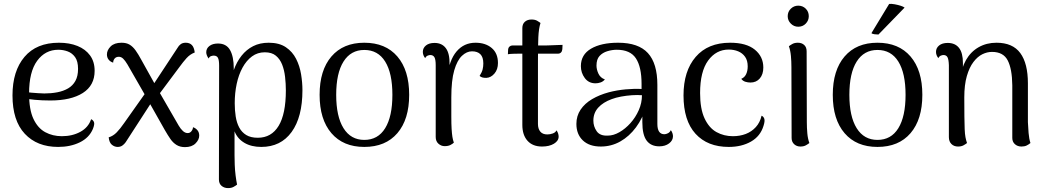

<svg xmlns="http://www.w3.org/2000/svg" viewBox="-20 -740 5365 984"><path d="M278 13Q170 13 107 -54.5Q44 -122 44 -251Q44 -376 105.5 -448.5Q167 -521 282 -521Q336 -521 377 -504.5Q418 -488 441.5 -456Q465 -424 465 -377Q465 -302 404.5 -263.5Q344 -225 238 -225Q196 -225 158 -228.5Q120 -232 81 -240L83 -273Q108 -268 141.5 -265Q175 -262 207 -261Q242 -261 273.5 -267Q305 -273 329 -287Q353 -301 366.5 -325.5Q380 -350 380 -387Q380 -426 365 -447Q350 -468 327 -476.5Q304 -485 279 -485Q212 -485 170.5 -428.5Q129 -372 129 -261Q129 -178 151.5 -130.5Q174 -83 212 -62.5Q250 -42 297 -42Q351 -42 392 -64.5Q433 -87 447 -129Q457 -125 461.5 -114.5Q466 -104 456 -79Q437 -34 389 -10.5Q341 13 278 13Z M928 14Q903 14 885 3Q867 -8 853.5 -27.5Q840 -47 825 -73L729 -243L633 -410Q621 -430 611 -439.5Q601 -449 589 -449Q575 -449 567.5 -440Q560 -431 560 -419Q546 -423 537 -434Q528 -445 528 -461Q528 -483 547 -502Q566 -521 603 -521Q628 -521 644.5 -511Q661 -501 675 -481.5Q689 -462 704 -434L788 -283L896 -96Q906 -79 917.5 -68.5Q929 -58 942 -58Q954 -58 961.5 -68Q969 -78 969 -88Q982 -84 991.5 -73Q1001 -62 1001 -45Q1001 -24 982 -5Q963 14 928 14ZM583 13Q567 13 553.5 2Q540 -9 537 -36Q560 -43 578 -61.5Q596 -80 616 -109L737 -280L769 -235L624 -11Q617 -1 607 6Q597 13 583 13ZM788 -247 755 -290 890 -495Q896 -506 906 -513.5Q916 -521 932 -521Q952 -521 963.5 -509Q975 -497 978 -471Q954 -462 936 -442Q918 -422 900 -397Z M1357 -521Q1411 -521 1445 -498Q1479 -475 1497.5 -438.5Q1516 -402 1523 -359.5Q1530 -317 1530 -278Q1530 -140 1474.5 -63.5Q1419 13 1319 13Q1268 13 1232.5 -8Q1197 -29 1182 -67V55Q1182 76 1183 104Q1184 132 1187.5 159.5Q1191 187 1195 206Q1189 211 1177.5 217.5Q1166 224 1149 224Q1129 224 1115.5 212.5Q1102 201 1102 180L1103 -404Q1103 -432 1097 -443.5Q1091 -455 1075 -455Q1070 -455 1062 -452.5Q1054 -450 1049 -440Q1043 -449 1040 -457Q1037 -465 1037 -472Q1037 -492 1053.5 -504.5Q1070 -517 1097 -517Q1140 -517 1159 -483.5Q1178 -450 1178 -390V-299L1156 -288Q1163 -338 1178 -380.5Q1193 -423 1218 -454.5Q1243 -486 1277.5 -503.5Q1312 -521 1357 -521ZM1337 -472Q1300 -472 1271.5 -451Q1243 -430 1223 -393.5Q1203 -357 1193 -310Q1183 -263 1183 -211Q1183 -175 1188 -143Q1193 -111 1206 -86.5Q1219 -62 1242 -48Q1265 -34 1301 -34Q1371 -34 1408 -95Q1445 -156 1445 -277Q1445 -311 1441 -346Q1437 -381 1426 -409Q1415 -437 1394 -454.5Q1373 -472 1337 -472Z M1847 13Q1739 13 1678.5 -57.5Q1618 -128 1618 -254Q1618 -380 1678.5 -450.5Q1739 -521 1847 -521Q1956 -521 2016.5 -450.5Q2077 -380 2077 -254Q2077 -128 2016.5 -57.5Q1956 13 1847 13ZM1847 -23Q1917 -23 1954 -83Q1991 -143 1991 -254Q1991 -365 1954 -424.5Q1917 -484 1847 -484Q1778 -484 1740.5 -424.5Q1703 -365 1703 -254Q1703 -143 1740.5 -83Q1778 -23 1847 -23Z M2259 9Q2241 9 2227 -3.5Q2213 -16 2213 -38V-406Q2213 -435 2206.5 -446.5Q2200 -458 2185 -458Q2180 -458 2172 -455Q2164 -452 2159 -442Q2147 -457 2147 -474Q2147 -494 2163 -507Q2179 -520 2207 -520Q2245 -520 2265 -493Q2285 -466 2284 -411V-345H2272Q2282 -432 2320 -476.5Q2358 -521 2417 -521Q2468 -521 2500 -494Q2532 -467 2532 -417Q2532 -384 2514 -363Q2496 -342 2473 -341Q2449 -340 2438 -351Q2450 -370 2453.5 -384.5Q2457 -399 2457 -415Q2457 -447 2442 -462Q2427 -477 2399 -477Q2372 -477 2347.5 -454Q2323 -431 2308 -379.5Q2293 -328 2293 -241Q2293 -182 2293 -143Q2293 -104 2294.5 -79.5Q2296 -55 2298.5 -39Q2301 -23 2306 -9Q2300 -3 2288.5 3Q2277 9 2259 9Z M2758 11Q2710 11 2683.5 -18.5Q2657 -48 2657 -100V-596Q2657 -617 2670 -628.5Q2683 -640 2704 -640Q2722 -640 2733 -633.5Q2744 -627 2750 -622Q2741 -594 2739 -549Q2737 -504 2737 -427V-105Q2737 -80 2749 -65.5Q2761 -51 2785 -51Q2799 -51 2813 -56Q2827 -61 2832 -72Q2838 -64 2840.5 -55.5Q2843 -47 2843 -40Q2843 -18 2819 -3.5Q2795 11 2758 11ZM2583 -462 2584 -485Q2585 -496 2591.5 -501.5Q2598 -507 2606 -507H2778Q2782 -507 2794 -507.5Q2806 -508 2820.5 -508.5Q2835 -509 2847 -509.5Q2859 -510 2863 -510L2862 -488Q2861 -477 2855 -471Q2849 -465 2840 -465H2643Q2633 -465 2613 -464.5Q2593 -464 2583 -462Z M3359 10Q3316 10 3294 -19.5Q3272 -49 3272 -114V-203L3291 -194Q3274 -134 3239.5 -87.5Q3205 -41 3159 -15Q3113 11 3059 11Q3000 11 2967 -20.5Q2934 -52 2934 -105Q2934 -146 2955.5 -178Q2977 -210 3014.5 -232Q3052 -254 3100 -267Q3142 -278 3186.5 -282Q3231 -286 3268 -284V-310Q3268 -397 3239 -441Q3210 -485 3141 -485Q3117 -485 3092.5 -477.5Q3068 -470 3052.5 -453Q3037 -436 3037 -404Q3037 -384 3047 -362.5Q3057 -341 3080 -333Q3071 -322 3058 -317.5Q3045 -313 3032 -313Q2997 -313 2977 -340Q2957 -367 2957 -401Q2957 -460 3009 -490.5Q3061 -521 3148 -521Q3252 -521 3300.5 -468Q3349 -415 3349 -305V-105Q3349 -52 3385 -52Q3393 -52 3403 -57Q3413 -62 3418 -73Q3424 -65 3426.5 -56.5Q3429 -48 3429 -42Q3429 -20 3409 -5Q3389 10 3359 10ZM3095 -45Q3124 -45 3154.5 -62.5Q3185 -80 3211 -109Q3237 -138 3253.5 -175Q3270 -212 3270 -252Q3247 -254 3218.5 -252Q3190 -250 3163 -245Q3136 -240 3115 -232Q3071 -216 3046 -188.5Q3021 -161 3021 -122Q3021 -92 3038 -67.5Q3055 -43 3095 -45Z M3715 13Q3606 13 3544.5 -54.5Q3483 -122 3483 -251Q3483 -376 3545.5 -448.5Q3608 -521 3722 -521Q3805 -521 3848.5 -485.5Q3892 -450 3892 -394Q3892 -359 3874 -338Q3856 -317 3826 -317Q3813 -317 3800 -321Q3787 -325 3779 -336Q3796 -343 3804 -360Q3812 -377 3812 -400Q3812 -430 3798.5 -449Q3785 -468 3763 -477Q3741 -486 3715 -486Q3650 -486 3609 -429.5Q3568 -373 3568 -263Q3568 -182 3591 -133Q3614 -84 3652 -63Q3690 -42 3736 -42Q3772 -42 3802 -53.5Q3832 -65 3853.5 -88.5Q3875 -112 3883 -147Q3893 -143 3897 -131.5Q3901 -120 3893 -95Q3877 -42 3829 -14.5Q3781 13 3715 13Z M4071 -603Q4049 -603 4033 -619Q4017 -635 4017 -657Q4017 -680 4033 -695.5Q4049 -711 4071 -711Q4094 -711 4109.5 -695.5Q4125 -680 4125 -657Q4125 -635 4109.5 -619Q4094 -603 4071 -603ZM4115 -114Q4115 -85 4117.5 -57Q4120 -29 4128 -7Q4122 -2 4110.5 4.5Q4099 11 4082 11Q4063 11 4050 -1Q4037 -13 4037 -33L4036 -396Q4036 -425 4033.5 -453Q4031 -481 4023 -503Q4029 -508 4040.5 -514.5Q4052 -521 4069 -521Q4089 -521 4101.5 -509.5Q4114 -498 4114 -477Z M4477 13Q4369 13 4308.5 -57.5Q4248 -128 4248 -254Q4248 -380 4308.5 -450.5Q4369 -521 4477 -521Q4586 -521 4646.5 -450.5Q4707 -380 4707 -254Q4707 -128 4646.5 -57.5Q4586 13 4477 13ZM4477 -23Q4547 -23 4584 -83Q4621 -143 4621 -254Q4621 -365 4584 -424.5Q4547 -484 4477 -484Q4408 -484 4370.5 -424.5Q4333 -365 4333 -254Q4333 -143 4370.5 -83Q4408 -23 4477 -23ZM4616 -701 4482 -563Q4474 -563 4462 -564.5Q4450 -566 4446 -570L4537 -720Q4549 -721 4565.5 -718Q4582 -715 4596 -710.5Q4610 -706 4616 -701Z M4890 11Q4869 11 4856 -2Q4843 -15 4843 -37V-406Q4842 -435 4836 -446.5Q4830 -458 4815 -458Q4810 -458 4802 -455Q4794 -452 4789 -442Q4777 -457 4777 -474Q4777 -494 4793 -507Q4809 -520 4837 -520Q4875 -520 4895 -494.5Q4915 -469 4915 -417V-347L4900 -329Q4906 -389 4930.5 -432Q4955 -475 4995.5 -498Q5036 -521 5087 -521Q5170 -521 5209 -468Q5248 -415 5248 -313V-114Q5249 -88 5251.5 -58.5Q5254 -29 5261 -7Q5253 0 5242 5.5Q5231 11 5215 11Q5195 11 5181.5 -1Q5168 -13 5168 -33V-303Q5167 -387 5144.5 -430.5Q5122 -474 5064 -474Q5039 -474 5014.5 -462Q4990 -450 4969 -422.5Q4948 -395 4935 -350Q4922 -305 4922 -241Q4922 -181 4922.5 -142Q4923 -103 4924 -78Q4925 -53 4928 -37Q4931 -21 4936 -7Q4930 -2 4918.5 4.5Q4907 11 4890 11Z"/></svg>

Font: Arima
Style: Regular
Weight: 400
Designer: Joana Correia and Natanael Gama
Foundry: NDISCOVER
Version: Version 1.101;gftools[0.9.23]